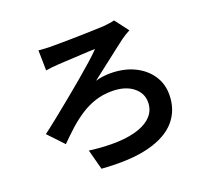

<svg xmlns="http://www.w3.org/2000/svg" viewBox="-137 -941 1274 1170"><g transform="rotate(-20 500.0 -355.5)"><path d="M216.8 -754.9Q229.2 -753.9 251 -752.3Q272.8 -750.6 298.2 -750.6Q314.2 -750.6 347.4 -750.8Q380.6 -751 422.5 -751.6Q464.3 -752.2 507 -753.5Q549.7 -754.7 585.2 -755.8Q620.7 -756.9 640.3 -757.9Q657.7 -759.7 677.9 -762.4Q698 -765 712.3 -768.8L779.3 -680.5Q765.7 -673.6 750 -663.8Q734.3 -653.9 723.9 -646.6Q702.4 -630.6 674.5 -609Q646.7 -587.3 614.5 -562.4Q582.3 -537.5 549 -511.8Q515.8 -486.1 483.4 -460.8Q507.7 -468.2 533.2 -471.2Q558.8 -474.1 577.9 -474.1Q666.1 -474.1 732.9 -442.3Q799.7 -410.4 837 -355.4Q874.2 -300.4 874.2 -230.5Q874.2 -131.4 815.5 -62.5Q756.8 6.5 636.6 37.5Q516.4 68.4 331.2 54.1L296.5 -76.2Q400.5 -62.6 482.1 -66.4Q563.8 -70.2 620.4 -90.6Q677 -111 706.9 -146.3Q736.8 -181.6 736.8 -230.9Q736.8 -290.2 686.5 -329.3Q636.1 -368.5 550.2 -368.5Q491.7 -368.5 441.5 -351.8Q391.3 -335.1 346.6 -305.8Q301.8 -276.6 260.5 -239.3Q219.2 -202 178.5 -160.8L85 -259.9Q125.2 -290.1 176 -330.9Q226.8 -371.7 281.2 -416.1Q335.6 -460.5 386.8 -503.7Q438 -546.9 479.2 -583.7Q520.3 -620.4 543.7 -645.1Q527.3 -644.9 502.8 -643.8Q478.3 -642.7 449.3 -641Q420.3 -639.4 392 -637.9Q363.7 -636.4 340.2 -635.3Q316.8 -634.2 302.3 -633.2Q283.6 -632.2 259.7 -629.7Q235.7 -627.1 219.4 -624.3Z"/></g></svg>

Font: Noto Sans HK Thin
Style: Regular
Weight: 100
Designer: Ryoko NISHIZUKA 西塚涼子 (kana, bopomofo & ideographs); Paul D. Hunt (Latin, Greek & Cyrillic); Sandoll Communications 산돌커뮤니
Foundry: Adobe
Version: Version 2.004-H2;hotconv 1.0.118;makeotfexe 2.5.65603